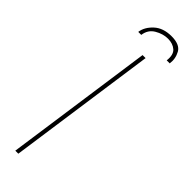

<svg xmlns="http://www.w3.org/2000/svg" viewBox="-250 -719 720 720"><g transform="rotate(45 110.0 -359.0)"><path d="M41 0 125 -591H141L57 0ZM52 -641Q56 -670 82 -694Q108 -718 152 -718Q196 -718 209.5 -693.5Q223 -669 219 -641H203Q207 -674 191 -688Q175 -702 149 -702Q123 -702 97.5 -687Q72 -672 68 -641Z"/></g></svg>

Font: Alumni Sans Pinstripe
Style: Italic
Weight: 400
Italic angle: -8°
Designer: Robert E. Leuschke
Foundry: Robert E. Leuschke
Version: Version 1.010; ttfautohint (v1.8.4.7-5d5b)